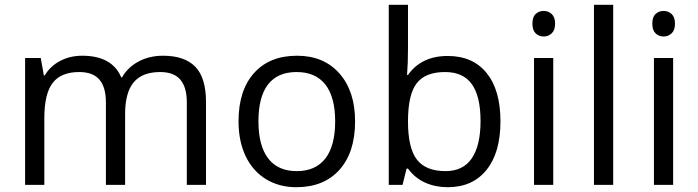

<svg xmlns="http://www.w3.org/2000/svg" viewBox="-20 -780 2946 810"><path d="M768.1 0V-348.1Q768.1 -412.1 740.7 -444.1Q713.4 -476.1 655.8 -476.1Q580.1 -476.1 543.9 -432.6Q507.8 -389.2 507.8 -298.8V0H426.8V-348.1Q426.8 -412.1 399.4 -444.1Q372.1 -476.1 314 -476.1Q237.8 -476.1 202.4 -430.4Q167 -384.8 167 -280.8V0H85.9V-535.2H151.9L165 -461.9H168.9Q191.9 -501 233.6 -522.9Q275.4 -544.9 327.1 -544.9Q452.6 -544.9 491.2 -454.1H495.1Q519 -496.1 564.5 -520.5Q609.9 -544.9 668 -544.9Q758.8 -544.9 804 -498.3Q849.1 -451.7 849.1 -349.1V0Z M1478 -268.1Q1478 -137.2 1412.1 -63.7Q1346.2 9.8 1230 9.8Q1158.2 9.8 1102.5 -23.9Q1046.9 -57.6 1016.6 -120.6Q986.3 -183.6 986.3 -268.1Q986.3 -398.9 1051.8 -471.9Q1117.2 -544.9 1233.4 -544.9Q1345.7 -544.9 1411.9 -470.2Q1478 -395.5 1478 -268.1ZM1070.3 -268.1Q1070.3 -165.5 1111.3 -111.8Q1152.3 -58.1 1231.9 -58.1Q1311.5 -58.1 1352.8 -111.6Q1394 -165 1394 -268.1Q1394 -370.1 1352.8 -423.1Q1311.5 -476.1 1231 -476.1Q1151.4 -476.1 1110.8 -423.8Q1070.3 -371.6 1070.3 -268.1Z M1869.1 -543.9Q1974.6 -543.9 2033 -471.9Q2091.3 -399.9 2091.3 -268.1Q2091.3 -136.2 2032.5 -63.2Q1973.6 9.8 1869.1 9.8Q1816.9 9.8 1773.7 -9.5Q1730.5 -28.8 1701.2 -68.8H1695.3L1678.2 0H1620.1V-759.8H1701.2V-575.2Q1701.2 -513.2 1697.3 -463.9H1701.2Q1757.8 -543.9 1869.1 -543.9ZM1857.4 -476.1Q1774.4 -476.1 1737.8 -428.5Q1701.2 -380.9 1701.2 -268.1Q1701.2 -155.3 1738.8 -106.7Q1776.4 -58.1 1859.4 -58.1Q1934.1 -58.1 1970.7 -112.5Q2007.3 -167 2007.3 -269Q2007.3 -373.5 1970.7 -424.8Q1934.1 -476.1 1857.4 -476.1Z M2314 0H2232.9V-535.2H2314ZM2226.1 -680.2Q2226.1 -708 2239.7 -720.9Q2253.4 -733.9 2273.9 -733.9Q2293.5 -733.9 2307.6 -720.7Q2321.8 -707.5 2321.8 -680.2Q2321.8 -652.8 2307.6 -639.4Q2293.5 -626 2273.9 -626Q2253.4 -626 2239.7 -639.4Q2226.1 -652.8 2226.1 -680.2Z M2566.9 0H2485.8V-759.8H2566.9Z M2819.8 0H2738.8V-535.2H2819.8ZM2731.9 -680.2Q2731.9 -708 2745.6 -720.9Q2759.3 -733.9 2779.8 -733.9Q2799.3 -733.9 2813.5 -720.7Q2827.6 -707.5 2827.6 -680.2Q2827.6 -652.8 2813.5 -639.4Q2799.3 -626 2779.8 -626Q2759.3 -626 2745.6 -639.4Q2731.9 -652.8 2731.9 -680.2Z"/></svg>

Font: f02537652
Style: Regular
Weight: 400
Foundry: Ascender Corporation
Version: Version 1.10